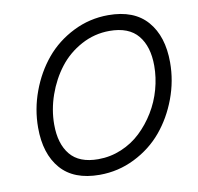

<svg xmlns="http://www.w3.org/2000/svg" viewBox="-79 -782 903 875"><g transform="rotate(-10 372.5 -345.0)"><path d="M313.5 9.8Q193.8 9.8 133.8 -59.8Q73.7 -129.4 73.7 -250Q73.7 -335.9 103.8 -417.2Q133.8 -498.5 186 -561.3Q238.3 -624 314.5 -662.1Q390.6 -700.2 477.1 -700.2Q596.7 -700.2 657.2 -630.1Q717.8 -560.1 717.8 -439.5Q717.8 -354 687.5 -272.7Q657.2 -191.4 605 -128.9Q552.7 -66.4 476.3 -28.3Q399.9 9.8 313.5 9.8ZM319.3 -61.5Q375.5 -61.5 426.8 -83Q478 -104.5 516.8 -141.4Q555.7 -178.2 584.7 -225.8Q613.8 -273.4 628.9 -327.9Q644 -382.3 644 -437Q644 -525.9 601.8 -577.1Q559.6 -628.4 470.2 -628.4Q400.4 -628.4 339.1 -595.2Q277.8 -562 236.8 -508.5Q195.8 -455.1 172.1 -387.7Q148.4 -320.3 148.4 -251.5Q148.4 -162.6 189.9 -112.1Q231.4 -61.5 319.3 -61.5Z"/></g></svg>

Font: HK Grotesk Italic
Style: Regular
Weight: 400
Italic angle: -13°
Designer: Alfredo Marco Pradil and Stefan Peev
Foundry: Hanken Design Co.
Version: Version 1.000;PS 001.000;hotconv 1.0.88;makeotf.lib2.5.64775